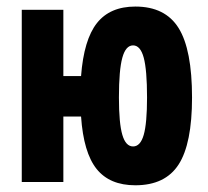

<svg xmlns="http://www.w3.org/2000/svg" viewBox="-20 -547 626 577"><path d="M386.7 9.8Q309.6 9.8 270.3 -39.3Q231 -88.4 223.6 -196.8H170.4V0H45.4V-517.6H170.4V-318.4H223.6Q231.9 -427.7 271.2 -477.5Q310.5 -527.3 386.7 -527.3Q476.6 -527.3 516.8 -462.6Q557.1 -397.9 557.1 -253.9Q557.1 -115.2 516.8 -52.7Q476.6 9.8 386.7 9.8ZM379.9 -106.9Q401.9 -106.9 411.9 -141.6Q421.9 -176.3 421.9 -253.9Q421.9 -336.9 411.9 -373.8Q401.9 -410.6 379.9 -410.6Q357.9 -410.6 347.7 -373.8Q337.4 -336.9 337.4 -253.9Q337.4 -176.3 347.7 -141.6Q357.9 -106.9 379.9 -106.9Z"/></svg>

Font: Cascadia Mono
Style: Bold
Weight: 700
Monospace: yes
Designer: Aaron Bell
Foundry: Saja Typeworks
Version: Version 2404.023; ttfautohint (v1.8.4)